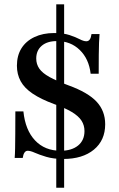

<svg xmlns="http://www.w3.org/2000/svg" viewBox="-20 -738 561 905"><path d="M278.2 11.3Q231.5 11.3 198 1.2Q164.5 -8.9 144 -18.1Q123.4 -27.4 110.5 -27.4Q101.6 -27.4 95.6 -19Q89.5 -10.5 87.1 6.5H49.2Q50.8 -12.9 51.2 -39.5Q51.6 -66.1 52 -108.1Q52.4 -150 52.4 -212.9H90.3Q99.2 -125 145.2 -76.2Q191.1 -27.4 266.1 -27.4Q317.7 -27.4 348 -52Q378.2 -76.6 378.2 -120.2Q378.2 -147.6 364.1 -169.4Q350 -191.1 318.5 -210.1Q287.1 -229 234.7 -247.6Q173.4 -270.2 134.3 -296.4Q95.2 -322.6 77.4 -355.2Q59.7 -387.9 59.7 -428.2Q59.7 -475.8 81 -510.1Q102.4 -544.4 142.3 -563.3Q182.3 -582.3 235.5 -582.3Q279 -582.3 308.1 -572.6Q337.1 -562.9 355.6 -553.2Q374.2 -543.5 387.1 -543.5Q396.8 -543.5 402.8 -551.6Q408.9 -559.7 411.3 -577.4H449.2Q447.6 -558.9 446.8 -536.3Q446 -513.7 445.6 -479.4Q445.2 -445.2 445.2 -390.3H407.3Q399.2 -460.5 356 -502.4Q312.9 -544.4 248.4 -544.4Q202.4 -544.4 176.6 -522.2Q150.8 -500 150.8 -462.1Q150.8 -435.5 165.3 -414.5Q179.8 -393.5 213.3 -375Q246.8 -356.5 303.2 -335.5Q394.4 -302.4 435.1 -258.9Q475.8 -215.3 475.8 -152.4Q475.8 -76.6 422.6 -32.7Q369.4 11.3 278.2 11.3ZM245.2 146.8V-717.7H282.3V146.8Z"/></svg>

Font: Playfair 9pt SemiBold
Style: Regular
Weight: 600
Designer: Claus Eggers Sørensen
Foundry: Claus Eggers Sørensen
Version: Version 2.001;gftools[0.9.30]